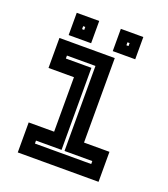

<svg xmlns="http://www.w3.org/2000/svg" viewBox="-125 -761 746 851"><g transform="rotate(20 247.5 -335.5)"><path d="M57 0V-141.5H177V-398.5H57V-540H318V-141.5H438V0ZM115 -63H380.5V-77H249.5V-478H115V-464H235.5V-77H115ZM299 -566V-671H405V-566ZM91 -566V-671H197V-566ZM138 -611H148V-625H138ZM347 -611H357V-625H347Z"/></g></svg>

Font: Tourney Thin
Style: Bold
Weight: 700
Version: Version 1.015